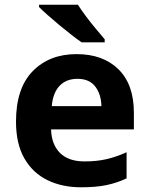

<svg xmlns="http://www.w3.org/2000/svg" viewBox="-20 -786 635 816"><path d="M305 -556Q418 -556 483.5 -491.5Q549 -427 549 -307V-236H197Q199 -172 235 -136Q271 -100 339 -100Q391 -100 432.5 -109.5Q474 -119 518 -139V-28Q478 -9 433.5 0.5Q389 10 324 10Q244 10 181.5 -20.5Q119 -51 83.5 -113Q48 -175 48 -269Q48 -411 119 -483.5Q190 -556 305 -556ZM309 -451Q262 -451 233.5 -421.5Q205 -392 200 -335H411Q410 -385 385 -418Q360 -451 309 -451ZM311 -766Q325 -744 345.5 -716.5Q366 -689 387.5 -663.5Q409 -638 425 -619V-606H327Q308 -619 283 -638.5Q258 -658 231.5 -680Q205 -702 182.5 -722Q160 -742 146 -756V-766Z"/></svg>

Font: Noto Sans Syriac
Style: Bold
Weight: 700
Designer: Patrick Giasson and the Monotype Design Team
Foundry: Monotype Imaging Inc.
Version: Version 3.000; ttfautohint (v1.8.4.7-5d5b)